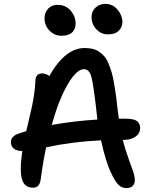

<svg xmlns="http://www.w3.org/2000/svg" viewBox="-20 -1000 780 988"><path d="M535.2 -823.2Q500.5 -823.2 475.8 -849.4Q451.2 -875.5 451.2 -912.1Q451.2 -941.4 471.4 -960.7Q491.7 -980 522 -980Q560.1 -980 585 -950.2Q609.9 -920.4 609.9 -886.2Q609.9 -860.8 591.3 -842Q572.8 -823.2 535.2 -823.2ZM209 -904.8Q209 -935.5 227.5 -955.3Q246.1 -975.1 275.9 -975.1Q318.4 -975.1 343.8 -945.1Q369.1 -915 369.1 -878.9Q369.1 -850.6 351.3 -833.3Q333.5 -815.9 296.9 -815.9Q260.3 -815.9 234.6 -842.5Q209 -869.1 209 -904.8ZM630.9 -32.2Q606 -32.2 588.9 -49.6Q571.8 -66.9 551.8 -109.9Q523.9 -167 500 -277.8Q356.4 -271.5 217.8 -242.2Q202.6 -175.8 189.9 -80.1Q187 -56.6 177.5 -45.4Q168 -34.2 148.9 -34.2Q118.7 -34.2 102.8 -56.6Q86.9 -79.1 86.9 -129.9Q86.9 -170.9 95.2 -223.1Q65.4 -223.1 50.8 -235.6Q36.1 -248 36.1 -269Q36.1 -299.3 77.1 -313Q81.1 -314.5 88.6 -316.9Q96.2 -319.3 102.8 -321.3Q109.4 -323.2 115.2 -325.2Q119.1 -341.8 129.6 -387.2Q140.1 -432.6 145.3 -456.1Q150.4 -479.5 155.8 -516.4Q161.1 -553.2 162.1 -584Q163.6 -622.1 196.8 -622.1Q215.8 -622.1 233.9 -608.9Q315.4 -752.9 415 -752.9Q438.5 -752.9 457 -748.5Q475.6 -744.1 490.7 -733.4Q505.9 -722.7 517.3 -709.5Q528.8 -696.3 538.1 -673.8Q547.4 -651.4 554.2 -628.7Q561 -606 567.1 -571.3Q573.2 -536.6 577.6 -503.4Q582 -470.2 586.9 -422.9Q587.9 -417.5 589.4 -406.2Q590.8 -395 591.8 -389.2H627Q668.5 -389.2 684.8 -377Q701.2 -364.7 701.2 -340.8Q701.2 -314 677.5 -296.9Q653.8 -279.8 612.8 -279.8H611.8Q623 -234.9 639.4 -189.9Q655.8 -145 664.8 -118.4Q673.8 -91.8 673.8 -74.2Q673.8 -54.2 662.8 -43.2Q651.9 -32.2 630.9 -32.2ZM412.1 -644Q374.5 -644 328.9 -566.7Q283.2 -489.3 246.1 -356.9Q358.9 -377.4 481 -384.8Q480.5 -391.6 479 -403.8Q477.5 -416 477.1 -421.9Q461.4 -561.5 450.7 -602.8Q439.9 -644 412.1 -644Z"/></svg>

Font: Shantell Sans Bouncy
Style: Regular
Weight: 500
Designer: Stephen Nixon, Anya Danilova, Shantell Martin
Foundry: Arrow Type
Version: Version 1.006;[9816181b4]